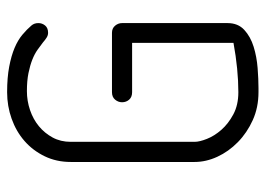

<svg xmlns="http://www.w3.org/2000/svg" viewBox="-126 -638 764 553"><g transform="rotate(-90 256.5 -362.0)"><path d="M459 -654Q466 -646 466 -634Q466 -623 459 -614.5Q452 -606 438 -606Q431 -606 424.5 -610Q418 -614 410 -621Q401 -628 389 -636.5Q377 -645 360.5 -651.5Q344 -658 322 -662.5Q300 -667 270 -667Q242 -667 215.5 -658Q189 -649 169 -632.5Q149 -616 136.5 -593Q124 -570 124 -541V-184Q124 -170 132.5 -148.5Q141 -127 158.5 -107Q176 -87 203 -72.5Q230 -58 267 -58Q299 -58 335 -61.5Q371 -65 409 -72V-364H267Q253 -364 245.5 -372.5Q238 -381 238 -393Q238 -404 245.5 -413Q253 -422 267 -422H438Q451 -422 458.5 -413Q466 -404 466 -393V-89Q466 -59 446.5 -41Q427 -23 398 -14Q369 -5 336.5 -2.5Q304 0 279 0H267Q223 0 186.5 -16.5Q150 -33 123 -59.5Q96 -86 81 -118.5Q66 -151 66 -184V-541Q66 -582 82.5 -616Q99 -650 126.5 -674Q154 -698 190.5 -711Q227 -724 267 -724Q309 -724 340.5 -718Q372 -712 394.5 -702.5Q417 -693 432.5 -680Q448 -667 459 -654Z"/></g></svg>

Font: VDS
Style: Thin
Weight: 100
Width: 0
Designer: artmaker
Foundry: artmaker
Version: Version 1.000 2012 initial release